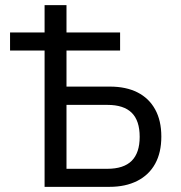

<svg xmlns="http://www.w3.org/2000/svg" viewBox="-20 -725 702 745"><path d="M153 0V-529H19V-599H153V-705H238V-599H446V-529H238V-389H406Q469 -389 513.5 -366.5Q558 -344 582 -300.5Q606 -257 606 -195Q606 -133 582 -89.5Q558 -46 512.5 -23Q467 0 405 0ZM238 -70H396Q460 -70 491 -101Q522 -132 522 -194Q522 -257 491 -287.5Q460 -318 397 -318H238Z"/></svg>

Font: Nunito Sans 7pt Condensed
Style: Regular
Weight: 400
Width: 3
Designer: Vernon Adams
Foundry: Vernon Adams
Version: Version 3.101;gftools[0.9.27]